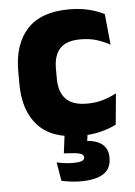

<svg xmlns="http://www.w3.org/2000/svg" viewBox="-51 -545 550 783"><g transform="rotate(-5 223.5 -153.5)"><path d="M263 13Q146 13 89.5 -48.5Q33 -110 33 -221.5V-272.5Q33 -382 89.5 -443.5Q146 -505 262.5 -505Q292.5 -505 318.5 -500.8Q344.5 -496.5 366.5 -489Q388.5 -481.5 405 -473L417.5 -346.5Q393 -360.5 363.5 -369.8Q334 -379 297 -379Q239 -379 213 -351Q187 -323 187 -270V-227.5Q187 -173.5 214.5 -144.5Q242 -115.5 300.5 -115.5Q337 -115.5 366.2 -124.2Q395.5 -133 422 -147L410 -20Q384 -6 346 3.5Q308 13 263 13ZM201 -16H296L283.5 68L224.5 36Q235.5 35.5 246.2 35.2Q257 35 267.5 35Q322 35.5 347.5 55Q373 74.5 373 110.5V113.5Q373 157 341.2 177.5Q309.5 198 248.5 198Q226 198 205.8 195.2Q185.5 192.5 169.5 189L156.5 112.5Q171.5 116 188.5 118.2Q205.5 120.5 221.5 120.5Q246.5 120.5 258.2 116.2Q270 112 270 102V101Q270 90 254.5 85.2Q239 80.5 193 78.5Q191.5 78.5 190.5 78.5Q189.5 78.5 189 78.5Z"/></g></svg>

Font: Anek Devanagari
Style: Bold
Weight: 700
Designer: Kailash Malviya (Devanagari) & Yesha Goshar (Latin)
Foundry: Ek Type
Version: Version 1.003